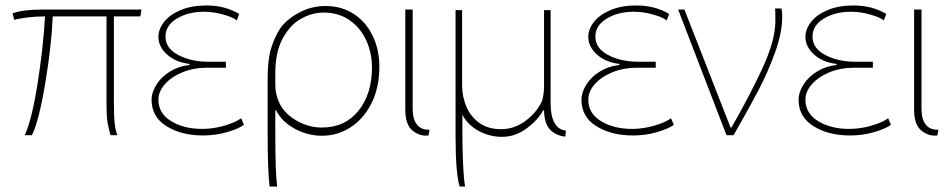

<svg xmlns="http://www.w3.org/2000/svg" viewBox="-20 -504 3467 703"><path d="M397 -131Q397 -73 400.5 -47.5Q404 -22 410 -9H385Q379 -28 374.5 -51Q370 -74 370 -127V-444H173Q169 -340 146 -201Q123 -62 97 -9H71Q97 -68 117.5 -197.5Q138 -327 145 -444Q112 -444 79.5 -440Q47 -436 32 -431L26 -455Q63 -469 133 -469H498L494 -444H397Z M674 -270Q623 -276 591.5 -304.5Q560 -333 560 -369Q560 -397 580.5 -423.5Q601 -450 641 -467Q681 -484 736 -484Q804 -484 856 -453L847 -429Q835 -440 798.5 -450.5Q762 -461 727 -461Q669 -461 627.5 -436Q586 -411 586 -370Q586 -327 633 -302.5Q680 -278 742 -278H807V-256H735Q689 -256 648.5 -239.5Q608 -223 584 -196Q560 -169 560 -139Q560 -89 606.5 -60.5Q653 -32 720 -32Q761 -32 802 -44Q843 -56 863 -71L873 -47Q855 -33 812.5 -20.5Q770 -8 724 -8Q644 -8 589.5 -42Q535 -76 535 -139Q535 -166 553 -194.5Q571 -223 603 -242.5Q635 -262 674 -266Z M988 -15Q988 132 995 179H967Q960 118 960 -10V-219Q960 -285 972.5 -326.5Q985 -368 1006 -400Q1029 -433 1074.5 -457.5Q1120 -482 1172 -482Q1230 -482 1274.5 -453.5Q1319 -425 1344 -374Q1369 -323 1369 -260Q1369 -183 1340 -125.5Q1311 -68 1263 -37.5Q1215 -7 1159 -7Q1107 -7 1059.5 -32.5Q1012 -58 991 -100H988ZM988 -195Q988 -175 992 -159Q1004 -103 1053.5 -70Q1103 -37 1158 -37Q1243 -37 1292.5 -98.5Q1342 -160 1342 -257Q1342 -310 1321 -356Q1300 -402 1260 -430Q1220 -458 1165 -458Q1123 -458 1082.5 -435.5Q1042 -413 1015 -363Q988 -313 988 -236Z M1491 -105Q1491 -68 1506.5 -48Q1522 -28 1553 -29L1549 -8Q1518 -4 1491 -25.5Q1464 -47 1464 -102V-469H1491Z M1969 -100Q1950 -65 1908.5 -34Q1867 -3 1818 -3Q1772 -3 1732 -25Q1692 -47 1673 -84V-13Q1673 37 1675.5 94.5Q1678 152 1683 179H1663Q1648 131 1648 -7V-467H1672V-191Q1672 -151 1687.5 -114Q1703 -77 1735 -54Q1767 -31 1815 -31Q1864 -31 1905 -62Q1946 -93 1965 -135Q1972 -160 1972 -191V-467H1996V-125Q1996 -80 2010.5 -54Q2025 -28 2052 -26L2050 -4Q2019 -6 1996 -27.5Q1973 -49 1972 -100Z M2248 -270Q2197 -276 2165.5 -304.5Q2134 -333 2134 -369Q2134 -397 2154.5 -423.5Q2175 -450 2215 -467Q2255 -484 2310 -484Q2378 -484 2430 -453L2421 -429Q2409 -440 2372.5 -450.5Q2336 -461 2301 -461Q2243 -461 2201.5 -436Q2160 -411 2160 -370Q2160 -327 2207 -302.5Q2254 -278 2316 -278H2381V-256H2309Q2263 -256 2222.5 -239.5Q2182 -223 2158 -196Q2134 -169 2134 -139Q2134 -89 2180.5 -60.5Q2227 -32 2294 -32Q2335 -32 2376 -44Q2417 -56 2437 -71L2447 -47Q2429 -33 2386.5 -20.5Q2344 -8 2298 -8Q2218 -8 2163.5 -42Q2109 -76 2109 -139Q2109 -166 2127 -194.5Q2145 -223 2177 -242.5Q2209 -262 2248 -266Z M2486 -469 2655 -37H2658Q2720 -144 2769.5 -249.5Q2819 -355 2819 -427Q2819 -463 2818 -473H2841Q2844 -464 2844 -443Q2844 -384 2817.5 -311Q2791 -238 2756 -171.5Q2721 -105 2666 -9H2640L2463 -469Z M3043 -270Q2992 -276 2960.5 -304.5Q2929 -333 2929 -369Q2929 -397 2949.5 -423.5Q2970 -450 3010 -467Q3050 -484 3105 -484Q3173 -484 3225 -453L3216 -429Q3204 -440 3167.5 -450.5Q3131 -461 3096 -461Q3038 -461 2996.5 -436Q2955 -411 2955 -370Q2955 -327 3002 -302.5Q3049 -278 3111 -278H3176V-256H3104Q3058 -256 3017.5 -239.5Q2977 -223 2953 -196Q2929 -169 2929 -139Q2929 -89 2975.5 -60.5Q3022 -32 3089 -32Q3130 -32 3171 -44Q3212 -56 3232 -71L3242 -47Q3224 -33 3181.5 -20.5Q3139 -8 3093 -8Q3013 -8 2958.5 -42Q2904 -76 2904 -139Q2904 -166 2922 -194.5Q2940 -223 2972 -242.5Q3004 -262 3043 -266Z M3354 -105Q3354 -68 3369.5 -48Q3385 -28 3416 -29L3412 -8Q3381 -4 3354 -25.5Q3327 -47 3327 -102V-469H3354Z"/></svg>

Font: LINE Seed Sans KR Thin
Style: Regular
Weight: 250
Designer: LINE BX Design & Sandoll Inc & Dalton Maag Ltd
Foundry: Sandoll Inc.
Version: Version 1.000